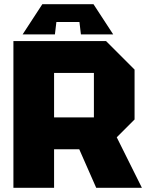

<svg xmlns="http://www.w3.org/2000/svg" viewBox="-20 -896 698 916"><path d="M238 -336H428V-548H238ZM622 -564V-326L537 -241L657 0H439L358 -184H238V0H44V-700H486ZM242 -732H88L182 -876H426L520 -732H366L359 -791H249Z"/></svg>

Font: Tektur ExtraBold
Style: Regular
Weight: 800
Designer: Adam Jagosz
Foundry: Adam Jagosz
Version: Version 1.005;gftools[0.9.30]